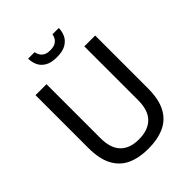

<svg xmlns="http://www.w3.org/2000/svg" viewBox="-245 -998 1138 1138"><g transform="rotate(-45 324.0 -429.0)"><path d="M322 12Q245 12 189.5 -13.5Q134 -39 104 -95.5Q74 -152 74 -244V-686H166V-234Q166 -150 206 -108.5Q246 -67 322 -67Q400 -67 441.5 -108.5Q483 -150 483 -234V-686H574V-244Q574 -152 544 -95.5Q514 -39 457.5 -13.5Q401 12 322 12ZM323 -755Q274 -755 246 -772.5Q218 -790 207 -816.5Q196 -843 196 -870H250Q252 -859 258.5 -845.5Q265 -832 280.5 -822Q296 -812 324 -812Q354 -812 369.5 -822Q385 -832 392 -845.5Q399 -859 400 -870H453Q453 -843 441.5 -816.5Q430 -790 401.5 -772.5Q373 -755 323 -755Z"/></g></svg>

Font: Archivo SemiCondensed
Style: Regular
Weight: 400
Width: 4
Designer: Hector Gatti
Foundry: Omnibus-Type
Version: Version 2.001